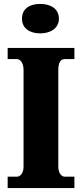

<svg xmlns="http://www.w3.org/2000/svg" viewBox="-20 -958 416 978"><path d="M185 -788C236 -788 280 -813 280 -863C280 -915 236 -938 185 -938C132 -938 92 -915 92 -863C92 -813 132 -788 185 -788ZM19 0H359V-58H310C293 -58 277 -76 277 -110V-600C277 -641 289 -657 310 -657H359V-714H19V-657H66C81 -657 100 -641 100 -601V-109C100 -73 81 -58 66 -58H19Z"/></svg>

Font: Noto Serif Devanagari Condensed Black
Style: Regular
Weight: 900
Width: 3
Designer: Universal Thirst, Indian Type Foundry and the Monotype Design Team
Foundry: Monotype Imaging Inc.
Version: Version 2.004